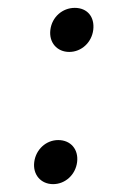

<svg xmlns="http://www.w3.org/2000/svg" viewBox="-20 -477 307 488"><path d="M156 -345C187 -345 213 -369 217 -401C221 -434 202 -457 170 -457C139 -457 112 -434 108 -401C104 -369 125 -345 156 -345ZM115 -9C146 -9 172 -33 176 -65C180 -97 160 -121 128 -121C97 -121 71 -97 67 -65C63 -33 84 -9 115 -9Z"/></svg>

Font: Barlow Semi Condensed
Style: Italic
Weight: 400
Width: 4
Italic angle: -7°
Designer: Jeremy Tribby
Foundry: Tribby Type
Version: Version 1.422;hotconv 1.0.109;makeotfexe 2.5.65596